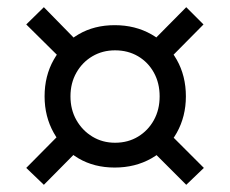

<svg xmlns="http://www.w3.org/2000/svg" viewBox="-20 -618 640 534"><path d="M299 -152Q242 -152 198.5 -177.5Q155 -203 129.5 -248.5Q104 -294 104 -350Q104 -407 129.5 -452Q155 -497 198.5 -522.5Q242 -548 299 -548Q356 -548 401 -522.5Q446 -497 471.5 -452Q497 -407 497 -350Q497 -294 471.5 -248.5Q446 -203 401 -177.5Q356 -152 299 -152ZM300 -221Q336 -221 364 -238Q392 -255 408 -284Q424 -313 424 -350Q424 -387 408 -416Q392 -445 364 -461.5Q336 -478 300 -478Q265 -478 237 -461.5Q209 -445 192.5 -416Q176 -387 176 -350Q176 -313 192.5 -284Q209 -255 237 -238Q265 -221 300 -221ZM151 -453 53 -550 102 -598 197 -501ZM102 -104 53 -151 151 -250 199 -202ZM498 -104 403 -199 450 -248 547 -151ZM451 -454 402 -501 498 -598 546 -550Z"/></svg>

Font: SUSE
Style: Regular
Weight: 400
Designer: Rene Bieder
Foundry: SUSE
Version: Version 1.000